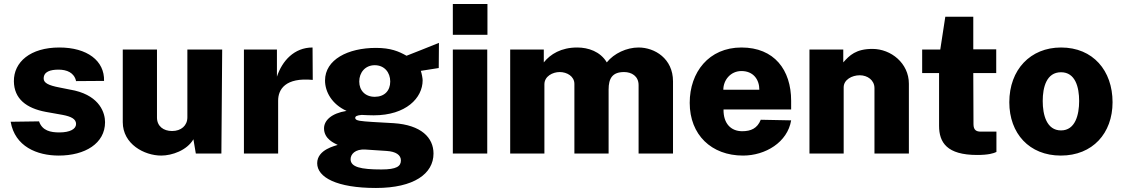

<svg xmlns="http://www.w3.org/2000/svg" viewBox="-20 -763 5578 954"><path d="M272 10C402 10 502 -50 502 -156C502 -201 477 -283 352 -313L277 -328C218 -339 197 -352 197 -373C197 -407 230 -417 271 -417C312 -417 349 -402 358 -360L497 -361C500 -461 413 -527 275 -527C131 -527 48 -455 49 -359C50 -272 111 -225 208 -207L292 -192C333 -184 358 -172 358 -147C358 -122 328 -105 275 -105C232 -105 190 -113 174 -160L33 -158C54 -35 164 10 272 10Z M781 10C835 10 909 -16 941 -71L953 0H1080L1084 -517H911V-180C911 -139 880 -112 835 -112C792 -112 760 -136 760 -179V-517H590V-156C590 -47 697 10 781 10Z M1192 0H1362V-263C1362 -319 1398 -379 1534 -366L1533 -527C1442 -527 1382 -461 1356 -382V-517H1192Z M1848 171C2037 171 2134 100 2134 0C2134 -79 2073 -142 1936 -151C1892 -154 1851 -156 1831 -157C1775 -161 1745 -162 1745 -177C1745 -185 1753 -190 1777 -192C1792 -191 1823 -190 1837 -190C1997 -190 2080 -276 2080 -364C2080 -373 2076 -396 2071 -411L2160 -425L2161 -550C2110 -529 2035 -500 2000 -486C1961 -508 1921 -525 1848 -525C1709 -525 1595 -467 1595 -363C1595 -307 1629 -245 1702 -212C1626 -200 1590 -164 1590 -125C1590 -72 1642 -51 1658 -43C1649 -39 1556 -21 1556 48C1556 118 1653 171 1848 171ZM1842 -282C1795 -282 1765 -313 1765 -358C1765 -403 1795 -439 1842 -439C1890 -439 1919 -403 1919 -358C1919 -312 1890 -282 1842 -282ZM1875 79C1772 79 1722 67 1722 28C1722 4 1744 -23 1795 -20L1901 -13C1947 -10 1972 7 1972 34C1972 63 1951 79 1875 79Z M2402 -743H2230V-590H2402ZM2401 -517H2230V0H2401Z M2515 0H2685V-344C2685 -384 2726 -405 2761 -405C2797 -405 2834 -384 2834 -346V0H3004V-318C3004 -374 3023 -405 3081 -405C3118 -405 3153 -385 3153 -340V0H3324V-359C3324 -472 3233 -527 3153 -527C3094 -527 3031 -498 2995 -453C2963 -507 2903 -527 2848 -527C2768 -527 2715 -494 2682 -453V-517H2515Z M3575 -219H3911V-262C3911 -416 3827 -527 3664 -527C3502 -527 3407 -404 3407 -252C3407 -93 3515 10 3672 10C3783 10 3893 -56 3911 -165L3760 -168C3743 -125 3711 -111 3668 -111C3612 -111 3574 -149 3575 -219ZM3574 -317C3574 -365 3610 -410 3664 -410C3723 -410 3753 -368 3753 -317Z M4002 0H4172V-329C4172 -367 4213 -389 4252 -389C4290 -389 4325 -365 4325 -325V0H4496V-347C4496 -449 4407 -520 4315 -520C4233 -520 4201 -488 4170 -453V-517H4002Z M4930 -400V-518H4816V-680H4677L4652 -517H4562V-400H4646V-138C4646 -55 4685 7 4835 7C4891 7 4917 -1 4931 -8V-109H4853C4832 -109 4817 -116 4817 -146L4816 -400Z M5251 10C5409 10 5508 -101 5508 -255C5508 -412 5411 -527 5252 -527C5100 -527 4995 -417 4995 -255C4995 -100 5094 10 5251 10ZM5252 -115C5180 -115 5161 -193 5161 -261C5161 -330 5180 -404 5252 -404C5323 -404 5342 -330 5342 -261C5342 -193 5323 -115 5252 -115Z"/></svg>

Font: United Sans ExtraBold
Style: Regular
Weight: 800
Designer: Pablo Impallari, Rodrigo Fuenzalida (Modified by Dan O. Williams)
Version: Version 1.000;PS 001.000;hotconv 1.0.88;makeotf.lib2.5.64775